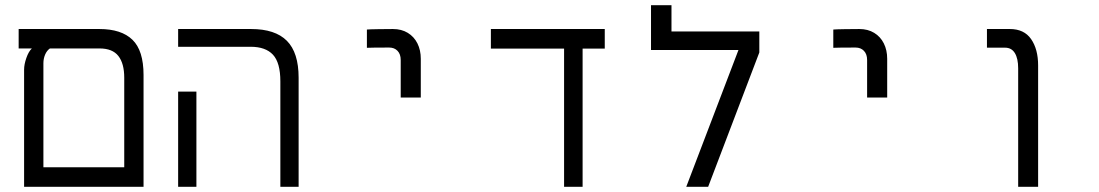

<svg xmlns="http://www.w3.org/2000/svg" viewBox="-20 -721 4240 741"><path d="M52 -609H363.5Q448.5 -609 491.2 -567.5Q534 -526 534 -431.5V0H73V-452Q73 -472.5 81.8 -497.5Q90.5 -522.5 103 -534H52ZM459.5 -75.5V-421Q459.5 -476 436.8 -505Q414 -534 364.5 -534H172.5Q160.5 -525.5 154 -510Q147.5 -494.5 147.5 -477V-75.5Z M947 -540.5H667.5V-609H949Q1042 -609 1087.2 -563.5Q1132.5 -518 1132.5 -421V0H1062V-407Q1062 -479 1033.5 -509.8Q1005 -540.5 947 -540.5ZM667.5 -367.5H738V0H667.5Z M1496.5 -609Q1475.5 -609 1440.8 -608.5Q1406 -608 1396 -607V-536.5Q1415 -537.5 1482 -537.5Q1502 -537.5 1514.2 -524.8Q1526.5 -512 1526.5 -489.5V-344.5H1604V-494Q1604 -527.5 1591 -553.5Q1578 -579.5 1553.8 -594.2Q1529.5 -609 1496.5 -609Z M2157 -533.5H1874.5V-609H2314V-533.5H2228.5V0H2157Z M2910.5 -599.5V-518.5L2713 0H2628.5L2830 -528H2492.5V-701H2571.5V-599.5Z M3296.5 -609Q3275.5 -609 3240.8 -608.5Q3206 -608 3196 -607V-536.5Q3215 -537.5 3282 -537.5Q3302 -537.5 3314.2 -524.8Q3326.5 -512 3326.5 -489.5V-344.5H3404V-494Q3404 -527.5 3391 -553.5Q3378 -579.5 3353.8 -594.2Q3329.5 -609 3296.5 -609Z M3859 -537H3789V-609H3877.5Q3932.5 -609 3959.5 -570Q3986.5 -531 3986.5 -468.5V0H3909.5V-457.5Q3909.5 -495 3896.8 -516Q3884 -537 3859 -537Z"/></svg>

Font: JuliaMono Light
Style: Regular
Weight: 300
Monospace: yes
Designer: cormullion
Foundry: corm
Version: Version 0.054; ttfautohint (v1.8.4)